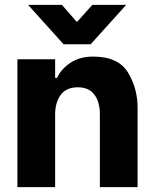

<svg xmlns="http://www.w3.org/2000/svg" viewBox="-20 -774 638 794"><path d="M52 -529H208V-452H216Q233 -489 271.5 -514.5Q310 -540 365 -540Q469 -540 509 -474.5Q549 -409 549 -328V0H393V-301Q393 -353 370 -383Q347 -413 302 -413Q254 -413 231 -381.5Q208 -350 208 -301V0H52ZM236 -754 296 -685H300L362 -754H502L355 -591H243L96 -754Z"/></svg>

Font: Be Vietnam ExtraBold
Style: Regular
Weight: 800
Designer: Gabriel Lam
Foundry: TypeRant
Version: Version 4.000